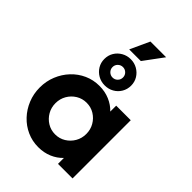

<svg xmlns="http://www.w3.org/2000/svg" viewBox="-229 -865 972 972"><g transform="rotate(45 257.0 -379.0)"><path d="M233.3 11.1Q190 11.1 152.3 -5.9Q114.6 -22.9 86.1 -53.1Q57.6 -83.3 41.3 -123.3Q25 -163.2 25 -208.3Q25 -253.5 41.3 -293.4Q57.6 -333.3 86.1 -363.5Q114.6 -393.8 152.3 -410.8Q190 -427.8 233.3 -427.8Q273.6 -427.8 306.9 -413.5Q340.3 -399.3 363.9 -374.3V-416.7H468.1V0H363.9V-42.4Q340.3 -17.4 306.9 -3.1Q273.6 11.1 233.3 11.1ZM247.8 -95.1Q278.5 -95.1 303.6 -110.5Q328.7 -125.9 343.5 -151.5Q358.3 -177.1 358.3 -208.3Q358.3 -239.6 343.5 -265.2Q328.7 -290.8 303.7 -306.2Q278.7 -321.5 248 -321.5Q217.4 -321.5 192.3 -306.2Q167.2 -290.8 152.3 -265.2Q137.5 -239.6 137.5 -208.3Q137.5 -177.1 152.3 -151.5Q167.1 -125.9 192.1 -110.5Q217.1 -95.1 247.8 -95.1ZM250 -447.9Q223.7 -447.9 201.8 -460.4Q179.9 -472.9 167 -494.2Q154.2 -515.4 154.2 -541.4Q154.2 -568.1 167 -589.2Q179.9 -610.4 201.8 -622.9Q223.7 -635.4 250 -635.4Q276.1 -635.4 297.9 -623Q319.7 -610.5 332.8 -589.3Q345.8 -568.1 345.8 -541.7Q345.8 -515.3 333 -493.8Q320.1 -472.2 298.4 -460.1Q276.8 -447.9 250 -447.9ZM250 -504.2Q266 -504.2 276.7 -515.2Q287.5 -526.2 287.5 -541.7Q287.5 -557.6 276.5 -568.4Q265.6 -579.2 250.1 -579.2Q234.7 -579.2 223.6 -568.4Q212.5 -557.6 212.5 -541.7Q212.5 -526.2 223.5 -515.2Q234.5 -504.2 250 -504.2ZM209 -664.6 256.9 -768.8H369.4L292.4 -664.6Z"/></g></svg>

Font: Afacad Flux
Style: Regular
Weight: 400
Designer: Kristian Moeller
Foundry: Dicotype
Version: Version 1.100